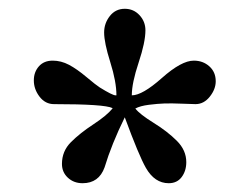

<svg xmlns="http://www.w3.org/2000/svg" viewBox="-20 -758 540 437"><path d="M121 -385Q121 -414 141.5 -434.5Q162 -455 192.5 -475Q223 -495 236 -511V-512Q218 -521 103 -521Q83 -521 70 -538Q57 -555 57 -575Q57 -594 68.5 -607Q80 -620 100 -620Q119 -620 137 -610.5Q155 -601 177 -582.5Q199 -564 207 -559Q236 -541 243 -541H245Q245 -572 231 -616.5Q217 -661 217 -684Q217 -705 230 -721.5Q243 -738 264 -738Q284 -738 297.5 -723.5Q311 -709 311 -689Q311 -662 295.5 -615.5Q280 -569 280 -541Q304 -541 348.5 -580.5Q393 -620 421 -620Q442 -620 456.5 -607Q471 -594 471 -573Q471 -555 457.5 -538Q444 -521 425 -521Q419 -521 394.5 -522Q370 -523 354.5 -522.5Q339 -522 319 -519.5Q299 -517 288 -511Q298 -498 329.5 -478.5Q361 -459 382.5 -437.5Q404 -416 404 -389Q404 -369 393.5 -355Q383 -341 364 -341Q332 -341 312 -376Q296 -404 264 -491Q234 -430 218 -377Q205 -341 168 -341Q148 -341 134.5 -353.5Q121 -366 121 -385Z"/></svg>

Font: Academico
Style: Regular
Weight: 400
Foundry: Steinberg Media Technologies GmbH
Version: Version 0.902